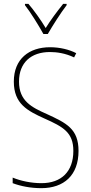

<svg xmlns="http://www.w3.org/2000/svg" viewBox="-20 -970 475 1000"><path d="M206 -793H229C255 -838 295 -901 327 -943V-950H309C274 -906 244 -866 218 -824C193 -866 157 -916 128 -950H110V-943C137 -909 180 -840 206 -793ZM389 -184C389 -299 326 -329 224 -376C145 -411 79 -444 79 -545C79 -644 142 -699 240 -699C275 -699 320 -693 366 -671L377 -693C341 -712 291 -724 241 -724C131 -724 52 -663 52 -545C52 -429 123 -393 211 -353C310 -309 362 -280 362 -184C362 -77 300 -16 196 -16C142 -16 87 -28 46 -45V-16C88 0 141 10 195 10C313 10 389 -57 389 -184Z"/></svg>

Font: Noto Sans Thai Looped Condensed Thin
Style: Regular
Weight: 100
Width: 3
Designer: Sasikarn Vongin, Ben Mitchell
Foundry: The Fontpad Ltd
Version: Version 1.001